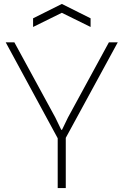

<svg xmlns="http://www.w3.org/2000/svg" viewBox="-20 -955 627 975"><path d="M273 -253 9 -740H53L261 -358L291 -296H295L325 -358L533 -740H578L314 -255V0H273ZM148 -862 294 -935 440 -862V-818L294 -890L148 -818Z"/></svg>

Font: Encode Sans Normal
Style: Thin
Weight: 100
Designer: Pablo Impallari, Andres Torresi
Foundry: Pablo Impallari, Andres Torresi
Version: Version 1.000; ttfautohint (v1.00) -l 8 -r 50 -G 200 -x 14 -